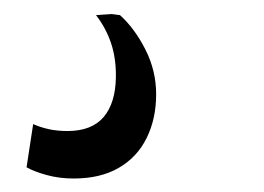

<svg xmlns="http://www.w3.org/2000/svg" viewBox="-20 -42 384 279"><path d="M87.1 217.4Q66.2 217.4 48 212.4Q29.8 207.4 18.6 201.1L28.2 138.3Q37.8 142.7 50.4 145.6Q63.1 148.4 78 148.4Q113.1 148.4 130.5 128.2Q147.8 107.9 148.4 70.2Q148.8 42.6 141.3 20.5Q133.8 -1.6 119.5 -20L142.2 -21.6L154.4 -20Q175.8 -0.6 191.3 30Q206.9 60.7 206.9 94.8Q206.9 130.7 193.1 158.5Q179.4 186.4 152.6 201.9Q125.9 217.4 87.1 217.4Z"/></svg>

Font: Merriweather Light
Style: Italic
Weight: 300
Italic angle: -7.8°
Designer: Eben Sorkin
Foundry: Eben Sorkin
Version: Version 2.101